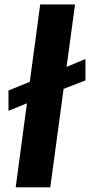

<svg xmlns="http://www.w3.org/2000/svg" viewBox="-20 -818 393 838"><path d="M48.5 -0.5 97.5 -367 17 -334.5V-423L110 -461L155.5 -798.5H307.5L270.5 -526L353 -560.5V-467L257.5 -430L199.5 -0.5Z"/></svg>

Font: Merriweather Sans Italic
Style: Bold
Weight: 700
Italic angle: -7.5°
Designer: Eben Sorkin
Foundry: Eben Sorkin
Version: Version 1.008; ttfautohint (v1.7.19-72a1) -l 8 -r 50 -G 200 